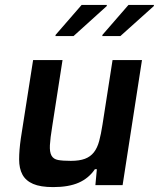

<svg xmlns="http://www.w3.org/2000/svg" viewBox="-20 -755 648 783"><path d="M58 0ZM369 0 375 -65H367Q342 -28 301 -10Q260 8 197 8Q145 8 115 -5Q85 -18 71.5 -43Q58 -68 58 -105Q58 -142 65 -191L115 -510H235L193 -240Q185 -191 183.5 -163Q182 -135 190 -120.5Q198 -106 217 -102.5Q236 -99 269 -99Q304 -99 326.5 -107.5Q349 -116 363 -134Q377 -152 384.5 -180Q392 -208 398 -247L439 -510H559L480 0ZM206 -608ZM206 -608 207 -613 313 -735H416L415 -730L280 -608ZM397 -608 398 -613 504 -735H608L607 -730L471 -608Z"/></svg>

Font: Azeri Sans SemiBold
Style: Italic
Weight: 600
Designer: Hector Gatti & Omnibus-Type (original fonts) / Cristiano Sobral (main changes and remastering)
Foundry: Omnibus-Type
Version: Version 0.07;August 21, 2020;FontCreator 13.0.0.2681 64-bit;